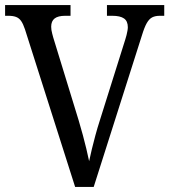

<svg xmlns="http://www.w3.org/2000/svg" viewBox="-20 -734 665 754"><path d="M78 -619Q71 -640 63 -651.5Q55 -663 43 -667.5Q31 -672 13 -672H0V-714H257V-672H236Q208 -672 194.5 -661.5Q181 -651 181 -629Q181 -623 182 -616Q183 -609 185 -602Q187 -595 189 -587L289 -261Q298 -231 305.5 -203Q313 -175 319 -150Q325 -125 330 -101Q335 -125 341 -149.5Q347 -174 354.5 -202Q362 -230 372 -261L472 -579Q475 -588 477 -596.5Q479 -605 480.5 -613Q482 -621 482 -627Q482 -651 467 -661.5Q452 -672 421 -672H400V-714H625V-672H608Q590 -672 578 -666Q566 -660 556.5 -643.5Q547 -627 537 -594L348 0H275Z"/></svg>

Font: Noto Serif Thai SemiCondensed
Style: Regular
Weight: 400
Width: 4
Designer: Monotype Design Team
Foundry: Monotype Imaging Inc.
Version: Version 2.002